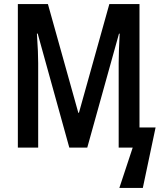

<svg xmlns="http://www.w3.org/2000/svg" viewBox="-20 -734 811 955"><path d="M324.7 0 167.5 -566.9H163.6Q167 -517.1 168.5 -480.2Q169.9 -443.4 169.9 -419.9V0H68.8V-713.9H218.3L369.6 -172.9H372.6L523.9 -713.9H673.8V-100.1H753.9L690.4 200.7H573.7L640.1 0H570.3V-419.4Q570.3 -446.3 571.5 -482.9Q572.8 -519.5 575.2 -566.4H571.8L414.1 0Z"/></svg>

Font: Open Sans Condensed SemiBold
Style: Regular
Weight: 600
Width: 3
Designer: Monotype Design Team
Foundry: Monotype Imaging Inc.
Version: Version 3.000; ttfautohint (v1.8.4)